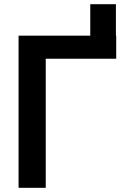

<svg xmlns="http://www.w3.org/2000/svg" viewBox="-20 -898 610 918"><path d="M411.6 -618.7V-877.9H534.2V-618.7ZM535.6 -727.5V-617.2H198.7V0H68.8V-727.5Z"/></svg>

Font: Inter 20pt SemiBold
Style: Regular
Weight: 600
Version: Version 4.001;git-66647c0bb